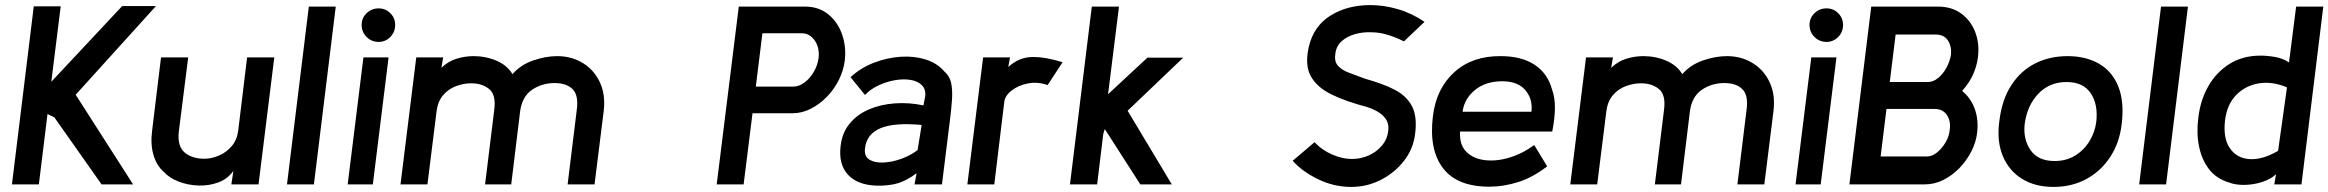

<svg xmlns="http://www.w3.org/2000/svg" viewBox="-20 -726 9168 756"><path d="M504 0H380L194 -264L167 -277L133 0H27L113 -701H219L182 -404L461 -702H594L278 -353Z M998 0H891L899 -53Q876 -21 839 -7.5Q802 6 761 4.5Q720 3 683.5 -11Q647 -25 624 -50Q596 -75 584 -117Q572 -159 579 -212L614 -500H721L684 -207Q678 -150 707 -125.5Q736 -101 785 -101Q812 -101 841 -113Q870 -125 891.5 -149.5Q913 -174 918 -212L953 -500H1060Z M1216 0H1110L1196 -700H1302Z M1471 -561Q1443 -561 1423.5 -580.5Q1404 -600 1404 -628Q1404 -655 1423.5 -674Q1443 -693 1471 -693Q1498 -693 1517 -674Q1536 -655 1536 -628Q1536 -600 1517 -580.5Q1498 -561 1471 -561ZM1448 0H1349L1411 -500H1510Z M2321 0H2215L2251 -293Q2259 -351 2234.5 -375Q2210 -399 2164 -399Q2114 -399 2075 -372.5Q2036 -346 2028 -288L1993 0H1890L1926 -293Q1934 -352 1906.5 -375Q1879 -398 1835 -398Q1806 -398 1776 -387Q1746 -376 1725 -351.5Q1704 -327 1699 -288L1663 0H1557L1619 -500H1725L1718 -459Q1745 -485 1778.5 -495Q1812 -505 1844 -505Q1893 -505 1935 -487Q1977 -469 1998 -434Q2030 -471 2079.5 -488Q2129 -505 2174 -505Q2230 -505 2274.5 -478Q2319 -451 2342 -402Q2365 -353 2357 -288Z M2802 0 2889 -700H3150Q3204 -700 3241.5 -669.5Q3279 -639 3296 -589.5Q3313 -540 3306 -485Q3301 -448 3283 -411.5Q3265 -375 3236.5 -345.5Q3208 -316 3173 -298Q3138 -280 3100 -280H2943L2908 0ZM2956 -385H3104Q3126 -385 3147.5 -401Q3169 -417 3184 -442.5Q3199 -468 3203 -496Q3208 -538 3188 -566.5Q3168 -595 3137 -595H2982Z M3433 5Q3357 3 3319 -38Q3281 -79 3290 -152Q3296 -204 3326 -240Q3356 -276 3402 -295.5Q3448 -315 3503.5 -319Q3559 -323 3616 -311L3623 -347Q3626 -375 3609.5 -391Q3593 -407 3564.5 -411.5Q3536 -416 3502.5 -410Q3469 -404 3437.5 -389Q3406 -374 3386 -352L3329 -422Q3369 -459 3421 -479Q3473 -499 3526.5 -502.5Q3580 -506 3625.5 -491.5Q3671 -477 3699 -444Q3720 -426 3725.5 -397.5Q3731 -369 3728.5 -333.5Q3726 -298 3721 -258L3689 0H3581L3589 -44Q3552 -16 3517 -5Q3482 6 3433 5ZM3593 -135 3609 -234Q3501 -244 3446.5 -221Q3392 -198 3386 -142Q3382 -111 3402.5 -98Q3423 -85 3456.5 -86Q3490 -87 3527 -100Q3564 -113 3593 -135Z M3789 0 3851 -500H3957L3950 -462Q3992 -501 4044.5 -501.5Q4097 -502 4164 -481L4105 -391Q4066 -405 4027.5 -397.5Q3989 -390 3962.5 -369Q3936 -348 3934 -322L3895 0Z M4193 0 4279 -700H4386L4343 -355L4498 -499H4639L4420 -290L4594 0H4470L4330 -218L4324 -198L4300 0Z M5300 10Q5232 10 5169.5 -20.5Q5107 -51 5070 -93L5156 -166Q5185 -135 5225.5 -117.5Q5266 -100 5303 -100Q5339 -100 5370.5 -114.5Q5402 -129 5422.5 -154Q5443 -179 5446 -210Q5451 -244 5428.5 -267.5Q5406 -291 5362 -305Q5281 -326 5224 -353.5Q5167 -381 5142 -424.5Q5117 -468 5133 -540Q5152 -623 5218.5 -664.5Q5285 -706 5376 -706Q5429 -706 5484 -690Q5539 -674 5589 -640L5508 -563Q5479 -578 5445.5 -588.5Q5412 -599 5377 -599Q5345 -600 5315 -591.5Q5285 -583 5263.5 -564.5Q5242 -546 5238 -515Q5233 -485 5247.5 -468Q5262 -451 5290.5 -440Q5319 -429 5355 -416Q5424 -397 5471 -373Q5518 -349 5539.5 -308Q5561 -267 5552 -199Q5545 -140 5508.5 -93Q5472 -46 5417.5 -18Q5363 10 5300 10Z M6092 -208H5729Q5726 -156 5753.5 -128.5Q5781 -101 5826.5 -95.5Q5872 -90 5923.5 -105.5Q5975 -121 6021 -155L6072 -71Q6015 -27 5957.5 -9Q5900 9 5847 9Q5719 10 5662.5 -63Q5606 -136 5622 -268Q5635 -377 5706 -441.5Q5777 -506 5889 -505Q5971 -505 6022.5 -471Q6074 -437 6091 -374Q6103 -341 6102.5 -300Q6102 -259 6092 -208ZM5895 -406Q5829 -406 5787 -371Q5745 -336 5739 -286H6010Q6016 -335 5986.5 -370.5Q5957 -406 5895 -406Z M6927 0H6821L6857 -293Q6865 -351 6840.5 -375Q6816 -399 6770 -399Q6720 -399 6681 -372.5Q6642 -346 6634 -288L6599 0H6496L6532 -293Q6540 -352 6512.5 -375Q6485 -398 6441 -398Q6412 -398 6382 -387Q6352 -376 6331 -351.5Q6310 -327 6305 -288L6269 0H6163L6225 -500H6331L6324 -459Q6351 -485 6384.5 -495Q6418 -505 6450 -505Q6499 -505 6541 -487Q6583 -469 6604 -434Q6636 -471 6685.5 -488Q6735 -505 6780 -505Q6836 -505 6880.5 -478Q6925 -451 6948 -402Q6971 -353 6963 -288Z M7172 -561Q7144 -561 7124.5 -580.5Q7105 -600 7105 -628Q7105 -655 7124.5 -674Q7144 -693 7172 -693Q7199 -693 7218 -674Q7237 -655 7237 -628Q7237 -600 7218 -580.5Q7199 -561 7172 -561ZM7149 0H7050L7112 -500H7211Z M7262 0 7348 -700H7611Q7665 -700 7702.5 -672.5Q7740 -645 7757.5 -599.5Q7775 -554 7768 -500Q7764 -467 7749.5 -434Q7735 -401 7706 -368Q7740 -340 7755.5 -297.5Q7771 -255 7765 -204Q7761 -167 7742.5 -130.5Q7724 -94 7695.5 -64.5Q7667 -35 7632 -17.5Q7597 0 7559 0ZM7421 -403H7571Q7592 -403 7611.5 -419Q7631 -435 7644.5 -460Q7658 -485 7662 -511Q7665 -543 7650 -566.5Q7635 -590 7601 -590H7444ZM7385 -110H7568Q7588 -110 7607.5 -126Q7627 -142 7641 -166Q7655 -190 7657 -215Q7662 -249 7646 -273Q7630 -297 7598 -297H7408Z M8066 10Q7993 10 7941.5 -22Q7890 -54 7866 -112Q7842 -170 7852 -246Q7862 -333 7899.5 -390.5Q7937 -448 7994 -476.5Q8051 -505 8121 -505Q8193 -505 8245 -475Q8297 -445 8321 -385Q8345 -325 8334 -236Q8325 -162 8288 -106.5Q8251 -51 8194 -20.5Q8137 10 8066 10ZM8070 -92Q8116 -92 8151 -113.5Q8186 -135 8207.5 -170.5Q8229 -206 8234 -246Q8242 -314 8212.5 -358.5Q8183 -403 8117 -403Q8049 -403 8005 -356Q7961 -309 7952 -236Q7946 -177 7975.5 -134.5Q8005 -92 8070 -92Z M8509 0H8403L8489 -700H8595Z M8755 -8Q8706 -23 8677.5 -60.5Q8649 -98 8638.5 -150.5Q8628 -203 8636 -263Q8644 -332 8675.5 -387Q8707 -442 8759 -474.5Q8811 -507 8881 -507Q8908 -507 8939 -501.5Q8970 -496 8993 -480L9021 -700H9128L9042 0H8935L8942 -40Q8922 -21 8889 -10Q8856 1 8819.5 2Q8783 3 8755 -8ZM8950 -132 8985 -382Q8929 -406 8876 -398Q8823 -390 8786 -353Q8749 -316 8741 -252Q8733 -182 8760 -142.5Q8787 -103 8837.5 -99.5Q8888 -96 8950 -132Z"/></svg>

Font: Kulim Park SemiBold
Style: Italic
Weight: 600
Italic angle: -8°
Designer: Noponies / Dale Sattler
Foundry: Noponies
Version: Version 1.000; ttfautohint (v1.8.3)